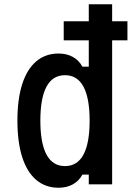

<svg xmlns="http://www.w3.org/2000/svg" viewBox="-20 -868 640 904"><path d="M280 -678V-768H580V-678ZM256 16Q194 16 150.5 -21Q107 -58 84.5 -128.5Q62 -199 62 -300Q62 -401 84.5 -471.5Q107 -542 150.5 -579Q194 -616 256 -616Q294 -616 323 -600Q352 -584 368 -554H398V-848H508V0H398V-46H368Q352 -16 323 0Q294 16 256 16ZM286 -86Q344 -86 373 -140Q402 -194 402 -300Q402 -406 373 -460Q344 -514 286 -514Q228 -514 199 -460Q170 -406 170 -300Q170 -194 199 -140Q228 -86 286 -86Z"/></svg>

Font: Martian Mono Condensed
Style: Regular
Weight: 400
Width: 3
Designer: Roman Shamin
Foundry: Evil Martians
Version: Version 1.000